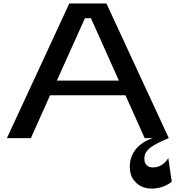

<svg xmlns="http://www.w3.org/2000/svg" viewBox="-20 -797 1031 1108"><path d="M951.2 115.2 971.2 252Q935.5 279.8 892.6 287.8Q849.6 295.9 813.7 285.6Q777.8 275.4 753.4 244.1Q729 212.9 729 167Q729 105.5 765.1 62.5Q801.3 19.5 862.8 0H814.9L704.1 -247.1H269L158.2 0H20L379.9 -776.9H594.2L954.1 0Q909.2 18.6 880.6 33.9Q852.1 49.3 837.6 63.7Q823.2 78.1 818.1 90.3Q813 102.5 813 119.1Q813 139.2 823 152.1Q833 165 849.4 168Q865.7 170.9 884 167Q902.3 163.1 920.7 149.4Q939 135.7 951.2 115.2ZM308.1 -332H666L504.9 -691.9H470.2Z"/></svg>

Font: Sporting Grotesque
Style: Regular
Weight: 400
Designer: Lucas LE BIHAN
Foundry: Lucas LE BIHAN
Version: Version 2.001;PS 2.1;hotconv 1.0.88;makeotf.lib2.5.647800